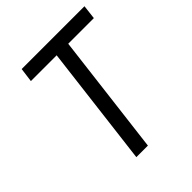

<svg xmlns="http://www.w3.org/2000/svg" viewBox="-185 -759 869 869"><g transform="rotate(-45 250.0 -324.5)"><path d="M492 -581 500 -649H98L89 -581H254L183 0H257L328 -581Z"/></g></svg>

Font: Gamestation Condensed
Style: Italic
Weight: 400
Width: 3
Designer: Jonas Hecksher
Foundry: Jonas Hecksher, Playtypeª, e-types AS
Version: Version 1.003